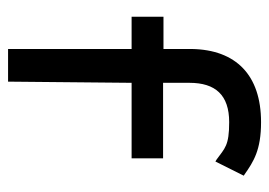

<svg xmlns="http://www.w3.org/2000/svg" viewBox="-118 -566 683 488"><g transform="rotate(90 224.0 -321.5)"><path d="M423 -601C390 -624 361 -643 290 -643C170 -643 106 -579 104 -467V-395H22V-314H104V0H187L190 -314H382V-394H190V-461C190 -527 221 -562 290 -562C350 -562 356 -551 385 -530L390 -527L426 -599Z"/></g></svg>

Font: Charger
Style: Bd
Weight: 400
Designer: Jasper
Foundry: Cannot Into Space Fonts
Version: Version 0.98